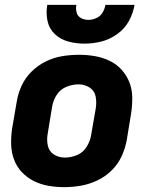

<svg xmlns="http://www.w3.org/2000/svg" viewBox="-20 -764 616 792"><path d="M245 8Q279 8 313.5 2Q348 -4 381 -19.5Q414 -35 440.5 -61Q467 -87 482 -120Q497 -153 503 -187L521 -297Q526 -330 525.5 -363Q525 -396 513.5 -425Q502 -454 481 -477Q460 -500 431.5 -513.5Q403 -527 371 -532.5Q339 -538 306 -538Q272 -538 237.5 -532.5Q203 -527 170 -511Q137 -495 110.5 -469Q84 -443 69 -410Q54 -377 49 -344L30 -234Q25 -200 26 -167.5Q27 -135 38 -105.5Q49 -76 70.5 -53.5Q92 -31 120 -17Q148 -3 180 2.5Q212 8 245 8ZM248 -114Q222 -114 202 -127Q182 -140 177 -164.5Q172 -189 177 -214L195 -324Q199 -349 213.5 -372Q228 -395 253 -405.5Q278 -416 304 -416Q329 -416 349.5 -403Q370 -390 374.5 -366Q379 -342 375 -317L356 -207Q352 -182 337.5 -158.5Q323 -135 298 -124.5Q273 -114 248 -114ZM328 -584Q363 -584 397.5 -592.5Q432 -601 463 -623Q494 -645 511.5 -677Q529 -709 535 -744H415Q412 -727 403 -712Q394 -697 377.5 -689.5Q361 -682 345 -682Q328 -682 314 -689.5Q300 -697 296 -712.5Q292 -728 295 -744H175Q169 -710 176 -677.5Q183 -645 206.5 -623Q230 -601 262.5 -592.5Q295 -584 328 -584Z"/></svg>

Font: Iosevka Sparkle Heavy Oblique
Style: Regular
Weight: 900
Italic angle: -9°
Designer: Belleve Invis
Foundry: Belleve Invis
Version: Version 4.5.0; ttfautohint (v1.8.3)